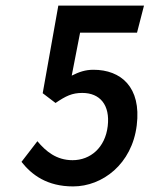

<svg xmlns="http://www.w3.org/2000/svg" viewBox="-20 -656 539 688"><path d="M57 -76C94 -29 149 12 242 12C347 12 453 -68 470 -207C487 -344 413 -406 315 -406C285 -406 263 -398 237 -385L267 -539H471L496 -636H189L133 -322L179 -287C216 -312 238 -323 275 -323C338 -323 375 -280 366 -204C357 -127 304 -82 240 -82C182 -82 144 -114 114 -150Z"/></svg>

Font: Falling Sky
Style: CondObl
Weight: 400
Designer: Paul D. Hunt
Foundry: Adobe Systems Incorporated
Version: Version 1.02